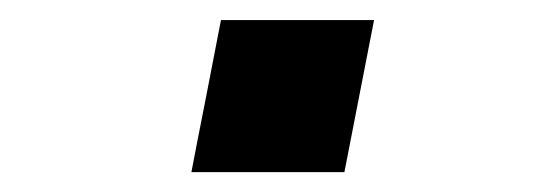

<svg xmlns="http://www.w3.org/2000/svg" viewBox="-20 -362 558 193"><path d="M202.1 -341.8H356Q351.1 -316.4 341.1 -265.4Q331.1 -214.4 326.2 -189H172.4Q177.2 -214.4 187.3 -265.4Q197.3 -316.4 202.1 -341.8Z"/></svg>

Font: Fantasque Sans Mono
Style: Bold Italic
Weight: 700
Italic angle: -11°
Monospace: yes
Designer: Jany Belluz
Version: Version 1.7.1